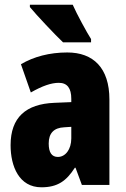

<svg xmlns="http://www.w3.org/2000/svg" viewBox="-20 -786 534 816"><path d="M289 -766H107V-756C133 -724 216 -636 248 -606H367V-620C349 -648 306 -727 289 -766ZM266 -563C190 -563 123 -545 69 -513L111 -393C160 -421 198 -434 230 -434C266 -434 283 -411 283 -366V-352L211 -349C90 -344 25 -287 25 -169C25 -79 61 10 156 10C225 10 262 -17 298 -73H301L328 0H445V-363C445 -498 376 -563 266 -563ZM253 -245 283 -247V-198C283 -151 258 -119 226 -119C200 -119 187 -138 187 -176C187 -220 209 -243 253 -245Z"/></svg>

Font: Noto Sans Hebrew ExtraCondensed Black
Style: Regular
Weight: 900
Width: 2
Designer: Monotype Design Team
Foundry: Monotype Imaging Inc.
Version: Version 2.004